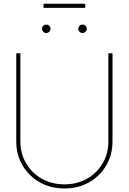

<svg xmlns="http://www.w3.org/2000/svg" viewBox="-20 -1017 700 1044"><path d="M330.1 7.8Q255.9 7.8 196.5 -25.6Q137.2 -59.1 102.8 -117.2Q68.4 -175.3 68.4 -249V-727.5H90.8V-249Q90.8 -181.6 122.1 -128.7Q153.3 -75.7 207.5 -45.2Q261.7 -14.6 330.1 -14.6Q398.9 -14.6 452.9 -45.2Q506.8 -75.7 538.1 -128.7Q569.3 -181.6 569.3 -249V-727.5H591.8V-249Q591.8 -175.3 557.6 -117.2Q523.4 -59.1 464.1 -25.6Q404.8 7.8 330.1 7.8ZM443.4 -996.6V-974.1H216.8V-996.6ZM231.4 -837.4Q222.2 -837.4 215.3 -844.2Q208.5 -851.1 208.5 -860.4Q208.5 -870.1 215.3 -876.7Q222.2 -883.3 231.4 -883.3Q241.2 -883.3 247.8 -876.7Q254.4 -870.1 254.4 -860.4Q254.4 -851.1 247.8 -844.2Q241.2 -837.4 231.4 -837.4ZM428.7 -837.4Q419.4 -837.4 412.6 -844.2Q405.8 -851.1 405.8 -860.4Q405.8 -870.1 412.6 -876.7Q419.4 -883.3 428.7 -883.3Q438.5 -883.3 445.1 -876.7Q451.7 -870.1 451.7 -860.4Q451.7 -851.1 445.1 -844.2Q438.5 -837.4 428.7 -837.4Z"/></svg>

Font: Inter Display Thin
Style: Regular
Weight: 100
Designer: Rasmus Andersson
Foundry: rsms
Version: Version 4.000;git-a52131595